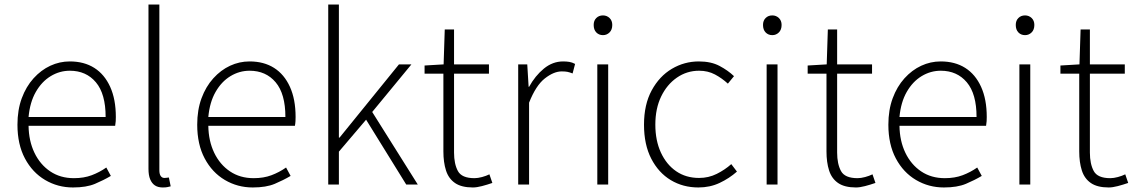

<svg xmlns="http://www.w3.org/2000/svg" viewBox="-20 -814 5009 847"><path d="M302 13Q235 13 179 -20Q123 -53 90 -115Q57 -177 57 -264Q57 -329 76 -380.5Q95 -432 128 -468.5Q161 -505 202 -524Q243 -543 288 -543Q351 -543 396 -514.5Q441 -486 466 -431Q491 -376 491 -298Q491 -289 490.5 -279.5Q490 -270 488 -259H106Q107 -192 132 -140Q157 -88 201.5 -58Q246 -28 306 -28Q350 -28 384.5 -41Q419 -54 449 -75L469 -38Q437 -19 399 -3Q361 13 302 13ZM106 -298H446Q446 -400 403 -451Q360 -502 288 -502Q243 -502 203.5 -478Q164 -454 138 -408.5Q112 -363 106 -298Z M698 13Q677 13 663.5 4Q650 -5 642.5 -23Q635 -41 635 -69V-794H683V-63Q683 -46 689 -37.5Q695 -29 705 -29Q709 -29 713 -29.5Q717 -30 725 -31L733 8Q725 10 718 11.5Q711 13 698 13Z M1095 13Q1028 13 972 -20Q916 -53 883 -115Q850 -177 850 -264Q850 -329 869 -380.5Q888 -432 921 -468.5Q954 -505 995 -524Q1036 -543 1081 -543Q1144 -543 1189 -514.5Q1234 -486 1259 -431Q1284 -376 1284 -298Q1284 -289 1283.5 -279.5Q1283 -270 1281 -259H899Q900 -192 925 -140Q950 -88 994.5 -58Q1039 -28 1099 -28Q1143 -28 1177.5 -41Q1212 -54 1242 -75L1262 -38Q1230 -19 1192 -3Q1154 13 1095 13ZM899 -298H1239Q1239 -400 1196 -451Q1153 -502 1081 -502Q1036 -502 996.5 -478Q957 -454 931 -408.5Q905 -363 899 -298Z M1428 0V-794H1475V-207H1478L1740 -530H1795L1622 -320L1823 0H1772L1595 -286L1475 -145V0Z M2066 13Q2016 13 1987.5 -6.5Q1959 -26 1947.5 -62Q1936 -98 1936 -146V-489H1853V-525L1937 -530L1942 -684H1983V-530H2137V-489H1983V-141Q1983 -91 2000 -59.5Q2017 -28 2073 -28Q2088 -28 2106.5 -33Q2125 -38 2139 -45L2152 -7Q2129 1 2106 7Q2083 13 2066 13Z M2266 0V-530H2306L2312 -431H2314Q2341 -480 2379.5 -511.5Q2418 -543 2464 -543Q2479 -543 2491.5 -541Q2504 -539 2517 -532L2506 -490Q2493 -495 2483.5 -497Q2474 -499 2458 -499Q2423 -499 2383.5 -468Q2344 -437 2314 -361V0Z M2615 0V-530H2663V0ZM2640 -659Q2622 -659 2610.5 -671Q2599 -683 2599 -704Q2599 -723 2610.5 -734.5Q2622 -746 2640 -746Q2657 -746 2669 -734.5Q2681 -723 2681 -704Q2681 -683 2669 -671Q2657 -659 2640 -659Z M3061 13Q2993 13 2939 -19.5Q2885 -52 2853 -114Q2821 -176 2821 -264Q2821 -353 2855 -415.5Q2889 -478 2944 -510.5Q2999 -543 3063 -543Q3117 -543 3154.5 -523Q3192 -503 3218 -478L3191 -445Q3165 -469 3134 -485.5Q3103 -502 3064 -502Q3010 -502 2966 -471.5Q2922 -441 2896.5 -388Q2871 -335 2871 -264Q2871 -194 2895.5 -141Q2920 -88 2963 -58.5Q3006 -29 3064 -29Q3106 -29 3142 -47Q3178 -65 3206 -90L3231 -57Q3197 -27 3154.5 -7Q3112 13 3061 13Z M3362 0V-530H3410V0ZM3387 -659Q3369 -659 3357.5 -671Q3346 -683 3346 -704Q3346 -723 3357.5 -734.5Q3369 -746 3387 -746Q3404 -746 3416 -734.5Q3428 -723 3428 -704Q3428 -683 3416 -671Q3404 -659 3387 -659Z M3756 13Q3706 13 3677.5 -6.5Q3649 -26 3637.5 -62Q3626 -98 3626 -146V-489H3543V-525L3627 -530L3632 -684H3673V-530H3827V-489H3673V-141Q3673 -91 3690 -59.5Q3707 -28 3763 -28Q3778 -28 3796.5 -33Q3815 -38 3829 -45L3842 -7Q3819 1 3796 7Q3773 13 3756 13Z M4144 13Q4077 13 4021 -20Q3965 -53 3932 -115Q3899 -177 3899 -264Q3899 -329 3918 -380.5Q3937 -432 3970 -468.5Q4003 -505 4044 -524Q4085 -543 4130 -543Q4193 -543 4238 -514.5Q4283 -486 4308 -431Q4333 -376 4333 -298Q4333 -289 4332.5 -279.5Q4332 -270 4330 -259H3948Q3949 -192 3974 -140Q3999 -88 4043.5 -58Q4088 -28 4148 -28Q4192 -28 4226.5 -41Q4261 -54 4291 -75L4311 -38Q4279 -19 4241 -3Q4203 13 4144 13ZM3948 -298H4288Q4288 -400 4245 -451Q4202 -502 4130 -502Q4085 -502 4045.5 -478Q4006 -454 3980 -408.5Q3954 -363 3948 -298Z M4477 0V-530H4525V0ZM4502 -659Q4484 -659 4472.5 -671Q4461 -683 4461 -704Q4461 -723 4472.5 -734.5Q4484 -746 4502 -746Q4519 -746 4531 -734.5Q4543 -723 4543 -704Q4543 -683 4531 -671Q4519 -659 4502 -659Z M4871 13Q4821 13 4792.5 -6.5Q4764 -26 4752.5 -62Q4741 -98 4741 -146V-489H4658V-525L4742 -530L4747 -684H4788V-530H4942V-489H4788V-141Q4788 -91 4805 -59.5Q4822 -28 4878 -28Q4893 -28 4911.5 -33Q4930 -38 4944 -45L4957 -7Q4934 1 4911 7Q4888 13 4871 13Z"/></svg>

Font: Noto Sans KR ExtraLight
Style: Regular
Weight: 250
Designer: Ryoko NISHIZUKA  (kana, bopomofo & ideographs); Paul D. Hunt (Latin, Greek & Cyrillic); Sandoll Communications , Soo-you
Foundry: Adobe
Version: Version 2.004-H2;hotconv 1.0.118;makeotfexe 2.5.65603